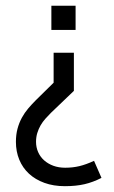

<svg xmlns="http://www.w3.org/2000/svg" viewBox="-20 -470 396 666"><path d="M205.1 175.8Q165.5 175.8 134 164.3Q102.5 152.8 80.6 132.6Q58.6 112.3 46.9 84Q35.2 55.7 35.2 22Q35.2 -2.9 40.8 -23.7Q46.4 -44.4 55.9 -61.8Q65.4 -79.1 77.9 -93.8Q90.3 -108.4 104 -122.1L166 -183.1V-287.1H236.3V-154.8L156.2 -78.1Q146.5 -68.4 137.2 -57.9Q127.9 -47.4 120.8 -35.2Q113.8 -22.9 109.4 -8.8Q105 5.4 105 22Q105 41 112.3 57.6Q119.6 74.2 133.1 86.2Q146.5 98.1 165 105Q183.6 111.8 206.1 111.8Q232.4 111.8 255.6 106.2Q278.8 100.6 306.2 87.9L332 147Q302.7 162.1 273.2 168.9Q243.7 175.8 205.1 175.8ZM158.2 -366.2V-450.2H242.2V-366.2Z"/></svg>

Font: Aubrey
Style: Regular
Weight: 400
Designer: Gayaneh Bagdasaryan | Cyreal.org
Foundry: Gayaneh Bagdasaryan | Cyreal.org
Version: Version 1.000